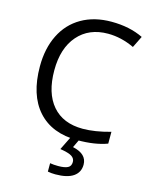

<svg xmlns="http://www.w3.org/2000/svg" viewBox="-138 -814 908 1143"><g transform="rotate(15 315.5 -242.0)"><path d="M403.8 -649.9Q286.1 -649.9 218 -571.5Q149.9 -493.2 149.9 -356.9Q149.9 -216.8 215.6 -140.4Q281.2 -64 402.8 -64Q477.5 -64 573.2 -90.8V-18.1Q499 9.8 390.1 9.8Q232.4 9.8 146.7 -85.9Q61 -181.6 61 -357.9Q61 -468.3 102.3 -551.3Q143.6 -634.3 221.4 -679.2Q299.3 -724.1 404.8 -724.1Q517.1 -724.1 601.1 -683.1L565.9 -611.8Q484.9 -649.9 403.8 -649.9ZM463.9 141.1Q463.9 188.5 426.5 214.4Q389.2 240.2 315.9 240.2Q291 240.2 269 235.8V184.1Q291 188 319.8 188Q358.4 188 378.2 178.2Q397.9 168.5 397.9 142.1Q397.9 121.1 378.7 108.2Q359.4 95.2 306.2 86.9L349.1 0H402.8L376 56.2Q463.9 75.2 463.9 141.1Z"/></g></svg>

Font: Open Sans Y to K
Style: Regular
Weight: 400
Version: Version 1.10